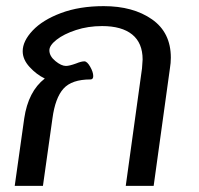

<svg xmlns="http://www.w3.org/2000/svg" viewBox="-20 -606 648 626"><path d="M537 -418Q537 -401 534 -383L481 0H390L443 -383Q445 -405 445 -412Q445 -466 411 -493.5Q377 -521 313 -521Q267 -521 227.5 -508Q188 -495 164.5 -476.5Q141 -458 141 -442Q141 -423 160.5 -407Q180 -391 195 -391Q206 -391 228 -399Q245 -406 255 -406Q264 -406 274 -388.5Q284 -371 284 -358Q284 -347 275 -347Q214 -347 187 -317Q160 -287 151 -220L120 0H28L59 -220Q72 -308 126 -350Q99 -363 76.5 -387.5Q54 -412 54 -439Q54 -472 86.5 -506.5Q119 -541 179 -563.5Q239 -586 318 -586Q414 -586 475.5 -543Q537 -500 537 -418Z"/></svg>

Font: Krub Medium
Style: Italic
Weight: 500
Italic angle: -8°
Designer: Ekaluck Peanpanawate
Foundry: Cadson Demak Co.,Ltd.
Version: Version 1.000; ttfautohint (v1.6)